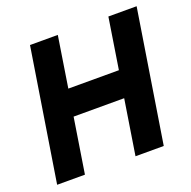

<svg xmlns="http://www.w3.org/2000/svg" viewBox="-108 -686 787 792"><g transform="rotate(-20 286.0 -290.0)"><path d="M12 0H134L172 -241H394L356 0H480L572 -580H448L413 -357H191L226 -580H104Z"/></g></svg>

Font: Charger Pro
Style: UltraExtObl
Weight: 900
Designer: Jasper
Foundry: Cannot Into Space Fonts
Version: Version 1.09